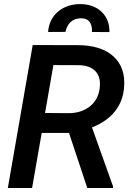

<svg xmlns="http://www.w3.org/2000/svg" viewBox="-20 -935 650 955"><path d="M323.2 -273.9H187.5L139.6 0H19L142.6 -710.9L366.7 -710.4Q482.4 -710.4 543.9 -654.8Q605.5 -599.1 597.2 -500Q591.8 -431.2 551.3 -380.6Q510.7 -330.1 437.5 -301.3L542.5 -7.3L542 0H414.1ZM204.1 -373 320.8 -372.1Q383.8 -372.1 426 -405Q468.3 -438 475.6 -494.6Q482.9 -549.8 456.1 -579.3Q429.2 -608.9 374.5 -610.8L245.6 -611.3ZM437.5 -775.9Q439.9 -844.2 382.8 -844.2Q352.5 -844.2 332.3 -826.4Q312 -808.6 305.7 -776.4L219.2 -775.9Q224.1 -839.8 269.3 -877.7Q314.5 -915.5 383.3 -914.6Q448.7 -912.6 487.1 -874.5Q525.4 -836.4 524.4 -775.4Z"/></svg>

Font: Roboto Medium
Style: Italic
Weight: 500
Italic angle: -12°
Designer: Google
Version: Version 2.134; 2016